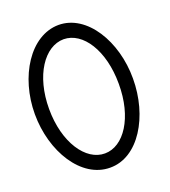

<svg xmlns="http://www.w3.org/2000/svg" viewBox="-144 -886 899 1013"><g transform="rotate(-20 305.5 -379.5)"><path d="M23 -380C23 -590 141 -779 300.8 -780C459.5 -780 575 -589 574 -380C574 -169 460.7 22 300.8 21C139.8 21 23 -169 23 -380ZM103 -380C103 -191 193.8 -58 300.8 -59C406.6 -59 495 -190 494 -380C494 -568 407.8 -699 300.8 -700C192.7 -700 103 -568 103 -380Z"/></g></svg>

Font: Nordica Plus
Style: NordicaClassicLtExt
Weight: 300
Version: Version 1.01